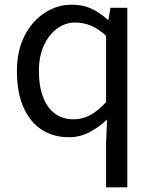

<svg xmlns="http://www.w3.org/2000/svg" viewBox="-20 -577 660 826"><path d="M436.4 229V36.2L440.6 -62.9Q407.5 -31 366.1 -8.8Q324.6 13.4 276.6 13.4Q208.7 13.4 158.3 -19.9Q107.9 -53.1 80.3 -116.8Q52.8 -180.4 52.8 -271Q52.8 -359.1 85.8 -423.2Q118.9 -487.2 172.6 -522Q226.3 -556.8 288.4 -556.8Q336 -556.8 372.1 -540.3Q408.2 -523.8 443.6 -491.7H446.4L455.3 -543.4H527.8V229ZM296.8 -63.7Q335 -63.7 368.9 -82.2Q402.8 -100.8 436.4 -137.9V-422.9Q402.4 -454.1 370 -467.1Q337.5 -480.1 303.5 -480.1Q260.6 -480.1 225.1 -453.7Q189.6 -427.3 168.4 -380.6Q147.3 -333.9 147.3 -271.8Q147.3 -206.8 164.9 -160.1Q182.5 -113.4 216.1 -88.5Q249.7 -63.7 296.8 -63.7Z"/></svg>

Font: Shanggu Sans SC VF
Style: Regular
Weight: 250
Designer: GuiWonder
Version: Version 1.021